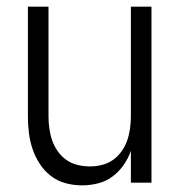

<svg xmlns="http://www.w3.org/2000/svg" viewBox="-20 -550 540 578"><path d="M227 8Q251 8 275 2Q299 -4 318.5 -18.5Q338 -33 352 -53Q366 -73 374 -96V0H436V-530H374V-200Q374 -182 371.5 -163.5Q369 -145 363 -127.5Q357 -110 346 -94.5Q335 -79 320 -68.5Q305 -58 287 -53.5Q269 -49 250 -49Q232 -49 213.5 -53.5Q195 -58 180 -68.5Q165 -79 154 -94.5Q143 -110 137 -127.5Q131 -145 128.5 -163.5Q126 -182 126 -200V-530H64V-200Q64 -175 67 -150Q70 -125 78 -101.5Q86 -78 99.5 -57Q113 -36 133 -20.5Q153 -5 177.5 1.5Q202 8 227 8Z"/></svg>

Font: Iosevka SS09 Light
Style: Regular
Weight: 300
Monospace: yes
Designer: Belleve Invis
Foundry: Belleve Invis
Version: Version 5.2.1; ttfautohint (v1.8.3)